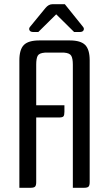

<svg xmlns="http://www.w3.org/2000/svg" viewBox="-20 -892 517 912"><path d="M152 -334V-27Q152 -11 146.5 -5.5Q141 0 125 0H72V-605Q72 -657 93.5 -678.5Q115 -700 167 -700H311Q363 -700 384.5 -678.5Q406 -657 406 -605V-27Q406 -11 400.5 -5.5Q395 0 379 0H326V-585Q326 -614 318.5 -627Q311 -640 285 -642H193Q166 -640 159 -627Q152 -614 152 -585V-392H286V-361Q286 -345 281.5 -339.5Q277 -334 261 -334ZM374 -765Q381 -757 377 -748.5Q373 -740 359 -740H332L247 -824L162 -740H138Q124 -740 120 -748.5Q116 -757 123 -765L196 -854Q211 -872 229 -872H288Z"/></svg>

Font: Rationale
Style: Regular
Weight: 400
Designer: Cyreal (www.cyreal.org)
Foundry: Cyreal (www.cyreal.org)
Version: Version 1.011